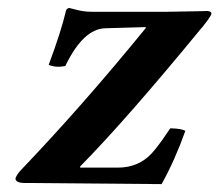

<svg xmlns="http://www.w3.org/2000/svg" viewBox="-20 -466 559 489"><path d="M155.8 -445.8Q160.6 -444.8 169.4 -442.4Q191.4 -436 212.9 -436H405.8Q426.3 -436 489.7 -437.5Q505.9 -438 508.3 -438Q518.6 -437 518.6 -431.2Q517.1 -423.8 494.6 -396Q493.2 -394.5 492.7 -394Q300.3 -159.7 184.1 -42V-39.1H280.3Q332 -39.1 365.2 -74.2Q378.4 -88.4 393.6 -109.9L413.6 -139.2Q441.9 -138.7 452.1 -132.8Q425.3 -57.6 391.6 2.9L40 0Q18.6 -1 19.5 -12.2Q22.9 -21.5 32.7 -32.2Q191.4 -198.2 351.6 -395L350.6 -397L247.6 -394Q192.4 -392.1 147.5 -300.3Q146.5 -298.8 146.5 -297.9Q122.6 -293 104 -300.8Q135.7 -385.7 148.4 -439.9Q150.4 -444.3 155.8 -445.8Z"/></svg>

Font: Linux Libertine Slanted O
Style: Bold Slanted
Weight: 700
Designer: Philipp H. Poll
Foundry: Philipp H. Poll
Version: Version 5.0.0